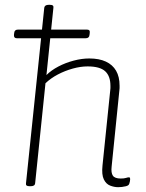

<svg xmlns="http://www.w3.org/2000/svg" viewBox="-20 -772 605 798"><path d="M50 -613Q37 -613 38 -627L39 -635Q40 -649 55 -649H341Q348 -649 351 -646Q354 -643 353 -635L352 -627Q351 -613 336 -613ZM471 6Q455 6 438 -0.5Q421 -7 411.5 -26.5Q402 -46 406 -84L438 -395Q439 -400 439 -405.5Q439 -411 439 -415Q439 -456 417 -476Q395 -496 344 -496Q315 -496 282.5 -487Q250 -478 220.5 -462.5Q191 -447 169 -426L126 -10Q125 2 107 2H103Q94 2 90.5 -1Q87 -4 88 -10L164 -740Q165 -746 169.5 -749Q174 -752 183 -752H187Q196 -752 199.5 -749Q203 -746 202 -740L173 -460Q193 -480 222.5 -495.5Q252 -511 286 -520Q320 -529 351 -529Q392 -529 420 -516Q448 -503 462.5 -478Q477 -453 477 -416Q477 -411 477 -405.5Q477 -400 476 -395L444 -80Q441 -54 449 -42Q457 -30 482 -30Q496 -30 503.5 -32.5Q511 -35 516 -35Q519 -35 520 -33Q521 -31 521 -28Q521 -24 520 -18.5Q519 -13 517.5 -9Q516 -5 514 -3Q511 0 503.5 2Q496 4 487 5Q478 6 471 6Z"/></svg>

Font: Asap Thin
Style: Italic
Weight: 250
Italic angle: -6°
Designer: Pablo Cosgaya
Foundry: Omnibus-Type
Version: Version 3.001